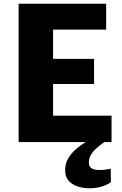

<svg xmlns="http://www.w3.org/2000/svg" viewBox="-20 -763 656 1031"><path d="M459.5 248Q428 248 399.5 239Q371 230 352 211.2Q333 192.5 330.5 163Q327 121.5 344.8 90.2Q362.5 59 389.2 36.8Q416 14.5 439.5 0H80V-743H550V-604H265V-447H485V-312H265V-142H579V0H540Q517 16 497.2 33.8Q477.5 51.5 466.5 71.8Q455.5 92 457.5 116Q459 134.5 474.5 142.2Q490 150 514.5 150Q529 150 544.8 148Q560.5 146 574.5 143L575.5 215Q555.5 230.5 524.8 239.2Q494 248 459.5 248Z"/></svg>

Font: Koeln Type Sans ExtraBold
Style: Regular
Weight: 800
Designer: Eben Sorkin
Foundry: Eben Sorkin
Version: Version 2.001